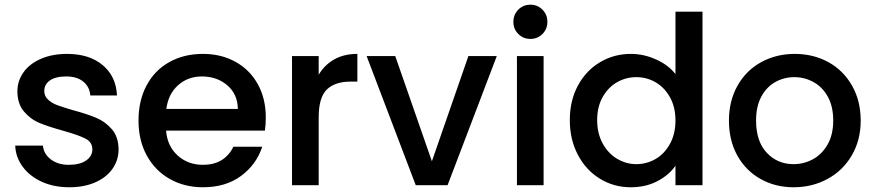

<svg xmlns="http://www.w3.org/2000/svg" viewBox="-20 -790 3729 819"><path d="M44.9 -168.9H163.1Q166 -133.8 196.5 -110.4Q227.1 -86.9 272.9 -86.9Q320.8 -86.9 347.4 -105.5Q374 -124 374 -152.8Q374 -183.6 344.5 -198.7Q314.9 -213.9 251 -231.9Q189 -249 149.9 -264.9Q110.8 -280.8 82.5 -314Q54.2 -347.2 54.2 -400.9Q54.2 -444.8 80.1 -481.4Q106 -518.1 154.5 -539.1Q203.1 -560.1 266.1 -560.1Q360.4 -560.1 417.7 -512.5Q475.1 -464.8 479 -382.8H365.2Q362.3 -419.9 335.2 -441.9Q308.1 -463.9 262.2 -463.9Q217.3 -463.9 193.1 -447Q168.9 -430.2 168.9 -401.9Q168.9 -379.9 185.1 -365Q201.2 -350.1 224.1 -341.6Q247.1 -333 292 -319.8Q352.1 -303.7 390.6 -287.4Q429.2 -271 457 -239Q484.9 -207 485.8 -153.8Q485.8 -106.9 460 -70.1Q434.1 -33.2 386.5 -12.2Q338.9 8.8 274.9 8.8Q210 8.8 158.4 -14.6Q106.9 -38.1 76.9 -78.6Q46.9 -119.1 44.9 -168.9Z M570.8 -275.9Q570.8 -360.8 605.2 -425.5Q639.6 -490.2 702.1 -525.1Q764.6 -560.1 845.7 -560.1Q923.8 -560.1 984.9 -526.1Q1045.9 -492.2 1079.8 -430.7Q1113.8 -369.1 1113.8 -289.1Q1113.8 -257.8 1109.9 -232.9H688.5Q693.4 -167 737.5 -127Q781.7 -86.9 845.7 -86.9Q937.5 -86.9 975.6 -164.1H1098.6Q1073.7 -87.9 1008.3 -39.6Q942.9 8.8 845.7 8.8Q766.6 8.8 704.1 -26.6Q641.6 -62 606.2 -126.5Q570.8 -190.9 570.8 -275.9ZM689.5 -325.2H994.6Q993.7 -388.2 949.7 -426Q905.8 -463.9 840.8 -463.9Q781.7 -463.9 739.7 -426.5Q697.8 -389.2 689.5 -325.2Z M1225.6 0V-550.8H1339.4V-471.2Q1364.3 -513.2 1405.8 -536.6Q1447.3 -560.1 1504.4 -560.1V-441.9H1475.6Q1408.7 -441.9 1374 -408Q1339.4 -374 1339.4 -290V0Z M1543.9 -550.8H1666L1822.3 -102.1L1978 -550.8H2099.1L1889.2 0H1753.4Z M2169.9 -696.8Q2169.9 -727.5 2190.9 -748.8Q2211.9 -770 2242.7 -770Q2272.5 -770 2293.7 -749Q2314.9 -728 2314.9 -696.8Q2314.9 -666 2293.9 -645Q2272.9 -624 2242.7 -624Q2211.9 -624 2190.9 -645Q2169.9 -666 2169.9 -696.8ZM2185.1 0V-550.8H2298.8V0Z M2410.6 -277.8Q2410.6 -360.8 2445.1 -424.8Q2479.5 -488.8 2539.1 -524.4Q2598.6 -560.1 2671.4 -560.1Q2725.6 -560.1 2778.1 -536.6Q2830.6 -513.2 2861.3 -474.1V-740.2H2976.6V0H2861.3V-83Q2833.5 -43 2783.9 -17.1Q2734.4 8.8 2670.4 8.8Q2598.6 8.8 2539.1 -27.6Q2479.5 -64 2445.1 -129.4Q2410.6 -194.8 2410.6 -277.8ZM2527.3 -277.8Q2527.3 -220.7 2551 -177.7Q2574.7 -134.8 2613 -112.3Q2651.4 -89.8 2694.3 -89.8Q2738.3 -89.8 2776.4 -111.8Q2814.5 -133.8 2837.9 -176.5Q2861.3 -219.2 2861.3 -275.9Q2861.3 -333 2837.9 -375Q2814.5 -417 2776.6 -439Q2738.8 -460.9 2694.3 -460.9Q2650.4 -460.9 2612.5 -439.5Q2574.7 -418 2551 -376.5Q2527.3 -335 2527.3 -277.8Z M3089.4 -275.9Q3089.4 -359.9 3126.2 -425Q3163.1 -490.2 3227.3 -525.1Q3291.5 -560.1 3370.1 -560.1Q3449.2 -560.1 3513.2 -525.1Q3577.1 -490.2 3614.3 -425Q3651.4 -359.9 3651.4 -275.9Q3651.4 -191.9 3613.3 -127Q3575.2 -62 3509.8 -26.6Q3444.3 8.8 3365.2 8.8Q3287.1 8.8 3224.1 -26.6Q3161.1 -62 3125.2 -126.5Q3089.4 -190.9 3089.4 -275.9ZM3205.1 -275.9Q3205.1 -187 3250.7 -138.4Q3296.4 -89.8 3365.2 -89.8Q3409.2 -89.8 3447.8 -110.8Q3486.3 -131.8 3510.3 -173.8Q3534.2 -215.8 3534.2 -275.9Q3534.2 -335.9 3511.2 -377.4Q3488.3 -418.9 3450.2 -439.9Q3412.1 -460.9 3368.2 -460.9Q3324.2 -460.9 3286.9 -439.9Q3249.5 -418.9 3227.3 -377.4Q3205.1 -335.9 3205.1 -275.9Z"/></svg>

Font: Poppins Medium
Style: Regular
Weight: 500
Designer: Ninad Kale (Devanagari), Jonny Pinhorn (Latin)
Foundry: Indian Type Foundry
Version: 4.004